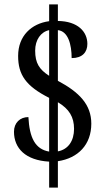

<svg xmlns="http://www.w3.org/2000/svg" viewBox="-20 -780 486 879"><path d="M205 -40V79H245V-42C338 -56 398 -118 398 -214C398 -301 343 -358 245 -410V-642C292 -637 308 -576 308 -514C357 -514 380 -541 380 -579C380 -635 336 -683 245 -684V-760H205V-683C124 -672 63 -616 63 -524C63 -438 98 -386 205 -332V-86C141 -97 115 -149 110 -244C72 -244 44 -218 44 -177C44 -101 97 -46 205 -40ZM205 -642V-433C160 -462 141 -491 141 -548C141 -598 167 -634 205 -642ZM245 -87V-312C297 -281 319 -244 319 -190C319 -136 293 -96 245 -87Z"/></svg>

Font: Noto Serif Sinhala ExtraCondensed Medium
Style: Regular
Weight: 500
Width: 2
Designer: Jelle Bosma - Monotype Design Team
Foundry: Monotype Imaging Inc.
Version: Version 2.007